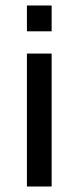

<svg xmlns="http://www.w3.org/2000/svg" viewBox="-20 -679 286 699"><path d="M168 -565V-659H78V-565ZM168 0V-484H78V0Z"/></svg>

Font: Gamestation Text
Style: Bold
Weight: 400
Designer: Jonas Hecksher
Foundry: Jonas Hecksher, Playtypeª, e-types AS
Version: Version 1.003